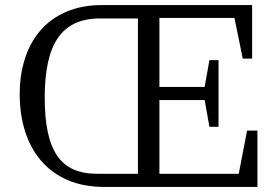

<svg xmlns="http://www.w3.org/2000/svg" viewBox="-20 -740 1101 760"><path d="M809 -238H845V-502H809L790 -396H611V-669H908L941 -508H978V-720H386Q304 -720 242.5 -693.5Q181 -667 140 -619.5Q99 -572 78.5 -507.5Q58 -443 58 -368Q58 -288 79 -221Q100 -154 142 -104.5Q184 -55 247 -27.5Q310 0 394 0H999V-223H958L925 -52H611V-344H790ZM526 -667V-52H366Q310 -52 270.5 -69.5Q231 -87 206 -124Q181 -161 169 -218Q157 -275 157 -354Q157 -432 169.5 -490.5Q182 -549 208 -588Q234 -627 275.5 -647Q317 -667 376 -667Z"/></svg>

Font: GradeGX
Style: Regular
Weight: 100
Width: 1
Designer: Adam Twardoch
Foundry: Adam Twardoch
Version: Version 2.002; DEVELOPMENT